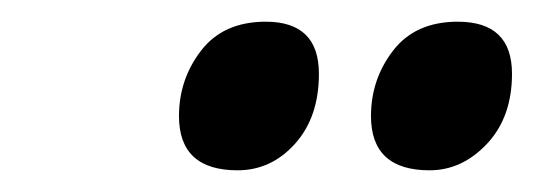

<svg xmlns="http://www.w3.org/2000/svg" viewBox="-20 -776 492 177"><path d="M274 -708Q274 -756 225 -756Q186 -756 165.5 -729.5Q145 -703 145 -669Q145 -619 199 -619Q230 -619 252 -643.5Q274 -668 274 -708ZM452 -708Q452 -756 402 -756Q363 -756 342.5 -729.5Q322 -703 322 -669Q322 -619 376 -619Q406 -619 429 -643.5Q452 -668 452 -708Z"/></svg>

Font: Noto Sans UI Condensed ExtraBold
Style: Italic
Weight: 800
Width: 3
Designer: Monotype Design Team
Foundry: Monotype Imaging Inc.
Version: 1.001